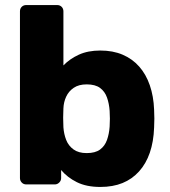

<svg xmlns="http://www.w3.org/2000/svg" viewBox="-20 -730 671 760"><path d="M377 10Q322 10 284 -9Q246 -28 222 -57V-25Q222 -15 214.5 -7.5Q207 0 197 0H84Q73 0 66 -7.5Q59 -15 59 -25V-685Q59 -696 66 -703Q73 -710 84 -710H206Q217 -710 224 -703Q231 -696 231 -685V-471Q256 -497 292 -513.5Q328 -530 377 -530Q427 -530 465.5 -513.5Q504 -497 531 -466.5Q558 -436 573 -392.5Q588 -349 590 -296Q591 -276 591 -260.5Q591 -245 590 -225Q588 -169 573 -125.5Q558 -82 530.5 -51.5Q503 -21 465 -5.5Q427 10 377 10ZM323 -124Q357 -124 376 -138Q395 -152 403.5 -176Q412 -200 414 -229Q416 -260 414 -291Q412 -320 403.5 -344Q395 -368 376 -382Q357 -396 323 -396Q292 -396 272 -382.5Q252 -369 242 -347.5Q232 -326 231 -301Q230 -282 230 -264Q230 -246 231 -226Q233 -199 242 -176Q251 -153 271 -138.5Q291 -124 323 -124Z"/></svg>

Font: Rubik Light
Style: Bold
Weight: 700
Version: Version 2.104